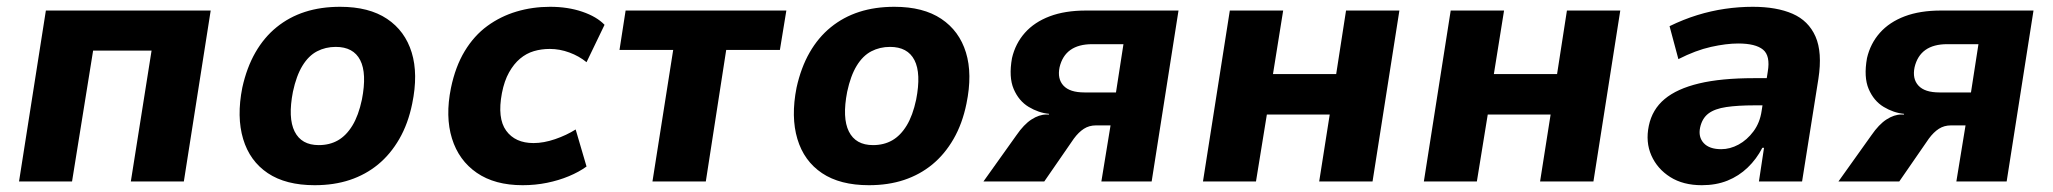

<svg xmlns="http://www.w3.org/2000/svg" viewBox="-20 -534 6040 565"><path d="M36 0 115 -503H600L521 0H365L426 -385H254L192 0Z M906 11Q821 11 768 -24.5Q715 -60 695.5 -125Q676 -190 693 -276Q706 -335 731.5 -379.5Q757 -424 794 -454Q831 -484 877.5 -499Q924 -514 981 -514Q1066 -514 1119 -478.5Q1172 -443 1191.5 -379.5Q1211 -316 1193 -229Q1181 -170 1155 -125Q1129 -80 1092.5 -50Q1056 -20 1009.5 -4.5Q963 11 906 11ZM918 -107Q950 -107 974.5 -121Q999 -135 1017 -164.5Q1035 -194 1045 -241Q1060 -318 1040 -357Q1020 -396 968 -396Q938 -396 913 -383Q888 -370 870 -340.5Q852 -311 842 -264Q827 -187 847 -147Q867 -107 918 -107Z M1518 11Q1436 11 1383 -25.5Q1330 -62 1310 -126.5Q1290 -191 1307 -275Q1320 -338 1347.5 -383.5Q1375 -429 1414 -457.5Q1453 -486 1500 -500Q1547 -514 1599 -514Q1651 -514 1693.5 -499.5Q1736 -485 1759 -461L1706 -351Q1684 -369 1655.5 -379.5Q1627 -390 1598 -390Q1573 -390 1551 -383.5Q1529 -377 1510.5 -361.5Q1492 -346 1478 -321Q1464 -296 1457 -260Q1443 -186 1469.5 -149.5Q1496 -113 1550 -113Q1580 -113 1613.5 -124.5Q1647 -136 1674 -153L1706 -44Q1684 -28 1654 -15.5Q1624 -3 1589.5 4Q1555 11 1518 11Z M1900 0 1961 -387H1803L1821 -503H2294L2275 -387H2117L2057 0Z M2537 11Q2452 11 2399 -24.5Q2346 -60 2326.5 -125Q2307 -190 2324 -276Q2337 -335 2362.5 -379.5Q2388 -424 2425 -454Q2462 -484 2508.5 -499Q2555 -514 2612 -514Q2697 -514 2750 -478.5Q2803 -443 2822.5 -379.5Q2842 -316 2824 -229Q2812 -170 2786 -125Q2760 -80 2723.5 -50Q2687 -20 2640.5 -4.5Q2594 11 2537 11ZM2549 -107Q2581 -107 2605.5 -121Q2630 -135 2648 -164.5Q2666 -194 2676 -241Q2691 -318 2671 -357Q2651 -396 2599 -396Q2569 -396 2544 -383Q2519 -370 2501 -340.5Q2483 -311 2473 -264Q2458 -187 2478 -147Q2498 -107 2549 -107Z M2874 0 2971 -136Q2993 -168 3015.5 -182.5Q3038 -197 3059 -197H3067V-199Q3036 -202 3007 -219.5Q2978 -237 2963 -272Q2948 -307 2958 -363Q2968 -406 2996 -437.5Q3024 -469 3069 -486Q3114 -503 3176 -503H3448L3369 0H3221L3248 -165H3205Q3185 -165 3169.5 -155Q3154 -145 3140 -126L3053 0ZM3171 -262H3264L3286 -404H3194Q3154 -404 3130 -387Q3106 -370 3098 -336Q3091 -302 3109.5 -282Q3128 -262 3171 -262Z M3520 0 3599 -503H3756L3726 -316H3912L3941 -503H4098L4019 0H3862L3893 -197H3708L3676 0Z M4170 0 4249 -503H4406L4376 -316H4562L4591 -503H4748L4669 0H4512L4543 -197H4358L4326 0Z M4988 11Q4933 11 4895 -13Q4857 -37 4839.5 -76.5Q4822 -116 4832 -164Q4842 -212 4878.5 -242.5Q4915 -273 4980 -288.5Q5045 -304 5141 -304H5200L5188 -224H5143Q5094 -224 5060 -219Q5026 -214 5007.5 -200Q4989 -186 4983 -159Q4977 -131 4993.5 -113Q5010 -95 5045 -95Q5071 -95 5096 -108.5Q5121 -122 5140 -147.5Q5159 -173 5164 -208L5182 -323Q5190 -370 5168 -388Q5146 -406 5095 -406Q5060 -406 5015 -396Q4970 -386 4919 -360L4893 -457Q4934 -477 4974.5 -489.5Q5015 -502 5056 -508Q5097 -514 5138 -514Q5208 -514 5255 -493.5Q5302 -473 5322.5 -426.5Q5343 -380 5331 -302L5283 0H5156L5171 -99H5166Q5149 -66 5123 -41Q5097 -16 5063.5 -2.5Q5030 11 4988 11Z M5390 0 5487 -136Q5509 -168 5531.5 -182.5Q5554 -197 5575 -197H5583V-199Q5552 -202 5523 -219.5Q5494 -237 5479 -272Q5464 -307 5474 -363Q5484 -406 5512 -437.5Q5540 -469 5585 -486Q5630 -503 5692 -503H5964L5885 0H5737L5764 -165H5721Q5701 -165 5685.5 -155Q5670 -145 5656 -126L5569 0ZM5687 -262H5780L5802 -404H5710Q5670 -404 5646 -387Q5622 -370 5614 -336Q5607 -302 5625.5 -282Q5644 -262 5687 -262Z"/></svg>

Font: Nunito Sans 7pt SemiCondensed ExtraBold
Style: Italic
Weight: 800
Width: 4
Italic angle: -9°
Designer: Vernon Adams
Foundry: Vernon Adams
Version: Version 3.101;gftools[0.9.27]